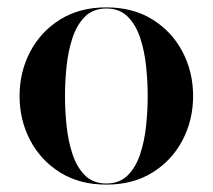

<svg xmlns="http://www.w3.org/2000/svg" viewBox="-20 -490 576 520"><path d="M33 -230Q33 -295 61.6 -349.6Q90.1 -404.1 142.8 -437.1Q195.5 -470 268 -470Q340.5 -470 393.2 -437.1Q445.9 -404.1 474.4 -349.6Q503 -295 503 -230Q503 -165 474.4 -110.4Q445.9 -55.9 393.2 -22.9Q340.5 10 268 10Q195.5 10 142.8 -22.9Q90.1 -55.9 61.6 -110.4Q33 -165 33 -230ZM156 -230Q156 -191 160.3 -149.5Q164.6 -108 176.4 -72.5Q188.1 -37 210.2 -15Q232.4 7 268 7Q303.6 7 325.8 -15Q347.9 -37 359.6 -72.5Q371.4 -108 375.7 -149.5Q380 -191 380 -230Q380 -269 375.7 -310.5Q371.4 -352 359.6 -387.5Q347.9 -423 325.8 -445Q303.6 -467 268 -467Q232.4 -467 210.2 -445Q188.1 -423 176.4 -387.5Q164.6 -352 160.3 -310.5Q156 -269 156 -230Z"/></svg>

Font: Bodoni* 72 Medium
Style: Regular
Weight: 500
Version: Version 1.002; ttfautohint (v0.97) -l 8 -r 50 -G 200 -x 14 -